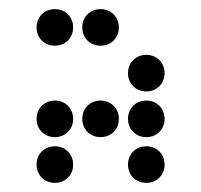

<svg xmlns="http://www.w3.org/2000/svg" viewBox="-20 -410 440 420"><path d="M100 -310C123 -310 140 -327 140 -350C140 -373 123 -390 100 -390C77 -390 60 -373 60 -350C60 -327 77 -310 100 -310ZM200 -310C223 -310 240 -327 240 -350C240 -373 223 -390 200 -390C177 -390 160 -373 160 -350C160 -327 177 -310 200 -310ZM300 -210C323 -210 340 -227 340 -250C340 -273 323 -290 300 -290C277 -290 260 -273 260 -250C260 -227 277 -210 300 -210ZM100 -110C123 -110 140 -127 140 -150C140 -173 123 -190 100 -190C77 -190 60 -173 60 -150C60 -127 77 -110 100 -110ZM200 -110C223 -110 240 -127 240 -150C240 -173 223 -190 200 -190C177 -190 160 -173 160 -150C160 -127 177 -110 200 -110ZM300 -110C323 -110 340 -127 340 -150C340 -173 323 -190 300 -190C277 -190 260 -173 260 -150C260 -127 277 -110 300 -110ZM100 -10C123 -10 140 -27 140 -50C140 -73 123 -90 100 -90C77 -90 60 -73 60 -50C60 -27 77 -10 100 -10ZM300 -10C323 -10 340 -27 340 -50C340 -73 323 -90 300 -90C277 -90 260 -73 260 -50C260 -27 277 -10 300 -10Z"/></svg>

Font: TINY 5x3 80
Style: Regular
Weight: 200
Designer: Jack Halten Fahnestock
Foundry: Velvetyne Type Foundry
Version: Version 1.002;hotconv 1.0.109;makeotfexe 2.5.65596